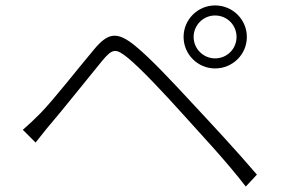

<svg xmlns="http://www.w3.org/2000/svg" viewBox="-20 -729 1040 707"><path d="M693 -593C693 -637 729 -672 772 -672C816 -672 851 -637 851 -593C851 -549 816 -514 772 -514C729 -514 693 -549 693 -593ZM656 -593C656 -529 708 -477 772 -477C837 -477 889 -529 889 -593C889 -657 837 -709 772 -709C708 -709 656 -657 656 -593ZM64 -251 111 -204C125 -221 146 -249 165 -271C213 -327 305 -443 357 -506C395 -551 406 -552 452 -515C499 -476 582 -388 653 -309C721 -233 813 -136 885 -42L926 -86C852 -173 753 -279 686 -351C621 -421 535 -514 478 -560C411 -615 378 -608 328 -549C269 -479 177 -361 128 -311C104 -287 87 -271 64 -251Z"/></svg>

Font: Noto Sans CJK JP Light
Style: Regular
Weight: 300
Designer: Ryoko NISHIZUKA (kana & ideographs); Paul D. Hunt (Latin, Greek & Cyrillic); Wenlong ZHANG (bopomofo); Sandoll Communica
Foundry: Adobe Systems Incorporated
Version: Version 1.004;PS 1.004;hotconv 1.0.82;makeotf.lib2.5.63406